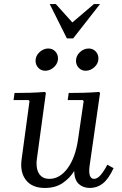

<svg xmlns="http://www.w3.org/2000/svg" viewBox="-20 -920 602 950"><path d="M511 -105 542 -88Q517 -34 488.5 -12Q460 10 425 10Q391 10 369.5 -10Q348 -30 347 -74Q327 -40 291 -15Q255 10 202 10Q139 10 108.5 -29Q78 -68 87 -132L126 -420L121 -425H47L52 -460Q91 -460 126.5 -461Q162 -462 202 -465L207 -460L162 -130Q159 -107 163.5 -85Q168 -63 183 -49Q198 -35 224 -35Q276 -35 314.5 -87.5Q353 -140 366 -229L394 -420L389 -425H315L320 -460Q359 -460 394.5 -461Q430 -462 470 -465L475 -460L423 -97Q419 -66 425 -50.5Q431 -35 445 -35Q462 -35 478.5 -54.5Q495 -74 511 -105ZM204 -570Q183 -570 169.5 -584.5Q156 -599 156 -619Q156 -636 165 -649.5Q174 -663 188.5 -671.5Q203 -680 219 -680Q240 -680 253.5 -665.5Q267 -651 267 -631Q267 -615 258 -601Q249 -587 234.5 -578.5Q220 -570 204 -570ZM404 -570Q383 -570 369.5 -584.5Q356 -599 356 -619Q356 -644 375.5 -662Q395 -680 419 -680Q440 -680 453.5 -665.5Q467 -651 467 -631Q467 -606 447.5 -588Q428 -570 404 -570ZM445 -900H475L342 -730H311L226 -900H256L338 -809Z"/></svg>

Font: Brygada 1918
Style: Italic
Weight: 400
Italic angle: -8°
Designer: Mateusz Machalski | Borys Kosmynka | Przemek Hoffer
Foundry: NIEPODLEGLA 2018
Version: Version 3.006